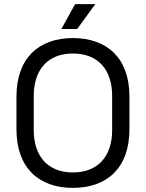

<svg xmlns="http://www.w3.org/2000/svg" viewBox="-20 -899 709 933"><path d="M334 14C502 14 609 -85 609 -270V-430C609 -615 502 -714 334 -714C167 -714 60 -615 60 -430V-270C60 -85 167 14 334 14ZM144 -267V-433C144 -562 214 -639 334 -639C455 -639 525 -562 525 -433V-267C525 -138 455 -61 334 -61C214 -61 144 -138 144 -267ZM278 -758H355L443 -879H345Z"/></svg>

Font: Meta Space
Style: Regular
Weight: 400
Designer: Meta Pool / Florian Karsten
Foundry: Meta Pool / Florian Karsten
Version: Version 2.000;Glyphs 3.1.1 (3137)